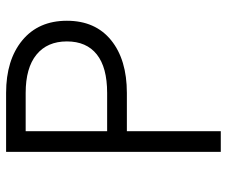

<svg xmlns="http://www.w3.org/2000/svg" viewBox="-76 -654 730 617"><g transform="rotate(-90 288.5 -345.0)"><path d="M109.4 0V-689.9H298.8Q404.8 -689.9 467.8 -637.9Q530.8 -585.9 530.8 -494.6Q530.8 -403.3 468.3 -352.5Q405.8 -301.8 298.8 -301.8H175.8V0ZM175.8 -365.2H298.8Q380.9 -365.2 422.6 -398.4Q464.4 -431.6 464.4 -494.6Q464.4 -557.6 421.9 -592.3Q379.4 -627 298.8 -627H175.8Z"/></g></svg>

Font: HK Grotesk Legacy
Style: Regular
Weight: 400
Designer: Alfredo Marco Pradil
Foundry: Hanken Design Co.
Version: Version 2.022;PS 002.022;hotconv 1.0.88;makeotf.lib2.5.64775